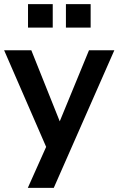

<svg xmlns="http://www.w3.org/2000/svg" viewBox="-24 -732 575 932"><path d="M408 -488H531L237 180H111L200 -19L-4 -488H128L266 -143ZM112 -712H232V-598H112ZM296 -712H416V-598H296Z"/></svg>

Font: wassup Sans
Style: Bold
Weight: 700
Version: Version 2.001